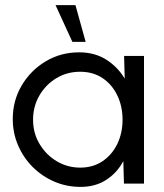

<svg xmlns="http://www.w3.org/2000/svg" viewBox="-20 -719 644 752"><path d="M466 -500H544V0H465.5L463 -88Q439 -42.5 396.5 -14.8Q354 13 295.5 13Q240.5 13 192.5 -7.8Q144.5 -28.5 108 -65Q71.5 -101.5 50.8 -149.8Q30 -198 30 -253Q30 -325 65 -384.2Q100 -443.5 159 -478.8Q218 -514 290 -514Q351 -514 396 -485.5Q441 -457 468.5 -411ZM294 -62.5Q345 -62.5 382.2 -88Q419.5 -113.5 439.8 -156Q460 -198.5 460 -250Q460 -302.5 439.5 -345.2Q419 -388 381.8 -413Q344.5 -438 294 -438Q242.5 -438 200.8 -412.8Q159 -387.5 134.2 -344.8Q109.5 -302 109.5 -250Q109.5 -197.5 135 -155Q160.5 -112.5 202.2 -87.5Q244 -62.5 294 -62.5ZM197.5 -699H275.5L315.5 -555H263.5Z"/></svg>

Font: Urbanist
Style: Regular
Weight: 400
Designer: Corey Hu
Foundry: Corey Hu
Version: Version 1.330; ttfautohint (v1.8.4.7-5d5b)